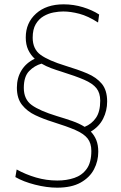

<svg xmlns="http://www.w3.org/2000/svg" viewBox="-20 -745 560 887"><path d="M244 122Q196 122 142 108.2Q88 94.5 51 73L57 38Q98.5 61 146.2 75Q194 89 245 89Q287.5 89 323.2 77Q359 65 380.5 35.2Q402 5.5 402 -48Q402 -83.5 384.5 -105.5Q367 -127.5 327.8 -144.5Q288.5 -161.5 223 -182Q181 -195 143.2 -212.8Q105.5 -230.5 81.8 -260.5Q58 -290.5 58 -340Q58 -385.5 79.5 -420.2Q101 -455 140.5 -473.5Q121.5 -491 110.2 -515Q99 -539 99 -572Q99 -639.5 146.5 -682.2Q194 -725 274 -725Q320 -725 363.2 -711.8Q406.5 -698.5 438 -678L433 -641Q386.5 -671 346.2 -681.5Q306 -692 272 -692Q252 -692 227.8 -687.5Q203.5 -683 181.5 -670.2Q159.5 -657.5 145.2 -633.5Q131 -609.5 131 -571Q131 -518 167.8 -491.5Q204.5 -465 283 -441Q339.5 -424 382.8 -405.8Q426 -387.5 450.5 -357.8Q475 -328 475 -276Q475 -233.5 456.5 -196.8Q438 -160 399.5 -137Q416 -120 425 -97.5Q434 -75 434 -44Q434 -0.5 414.2 37.2Q394.5 75 352.5 98.5Q310.5 122 244 122ZM242 -209Q280.5 -197.5 313.5 -186Q346.5 -174.5 371 -159Q403.5 -172 423.2 -200.5Q443 -229 443 -280Q443 -315.5 425.5 -337.5Q408 -359.5 368.8 -376.5Q329.5 -393.5 264 -414Q239.5 -421.5 216 -430.2Q192.5 -439 172 -451Q139.5 -442 114.8 -416.8Q90 -391.5 90 -339Q90 -286 126.8 -259.5Q163.5 -233 242 -209Z"/></svg>

Font: Heraclito Thin
Style: Regular
Weight: 100
Designer: Kostas Bartsokas (font) & Cristiano Sobral (main changes)
Foundry: Kostas Bartsokas (font) & Cristiano Sobral (main changes)
Version: Version 1.00;July 8, 2020;FontCreator 13.0.0.2655 64-bit